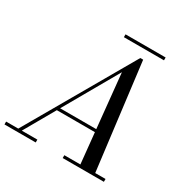

<svg xmlns="http://www.w3.org/2000/svg" viewBox="-232 -1008 1144 1171"><g transform="rotate(30 340.0 -422.5)"><path d="M319.6 -845H602V-825H319.6ZM-45 -20H40.5L470 -765H490L582.5 -20H655V0H365V-20H478L456.2 -235H188.1L65.4 -20H175V0H-45ZM416 -634 199.6 -255H454.2Z"/></g></svg>

Font: Bodoni* 11
Style: Italic
Weight: 400
Italic angle: -13°
Version: Version 1.002